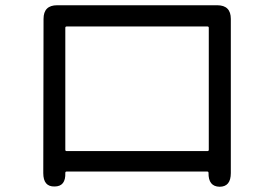

<svg xmlns="http://www.w3.org/2000/svg" viewBox="-20 -705 1040 732"><path d="M188 6Q145 7 145 -45L146 -633Q146 -685 198 -685H808Q860 -685 860 -633V-45Q860 7 817 7Q774 6 775 -46Q775 -51 770 -51H234Q229 -51 229 -46Q231 6 188 6ZM229 -134Q229 -129 234 -129H771Q776 -129 776 -134V-599Q776 -604 771 -604H234Q229 -604 229 -599Z"/></svg>

Font: Resource Han Rounded KR
Style: Regular
Weight: 400
Designer: Cyano Hao (round all glyphs); Ryoko NISHIZUKA 西塚涼子 (kana, bopomofo & ideographs); Paul D. Hunt (Latin, Greek & Cyrillic)
Foundry: Cyano Hao
Version: 0.990